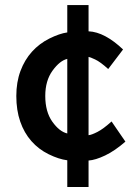

<svg xmlns="http://www.w3.org/2000/svg" viewBox="-20 -689 537 758"><path d="M245.6 -456.5Q216.3 -449.7 187.5 -410.2Q158.7 -370.6 158.7 -310.1Q158.7 -248 186.5 -208.7Q214.4 -169.4 245.6 -162.1ZM475.1 -129.9Q433.1 -93.3 395 -75.2Q356.9 -57.1 329.6 -55.2V49.3H245.6V-56.2Q211.9 -60.5 172.1 -80.1Q132.3 -99.6 103.8 -132.1Q75.2 -164.6 59.8 -209.2Q44.4 -253.9 44.4 -310.1Q44.4 -364.7 60.8 -408.7Q77.1 -452.6 106.2 -484.9Q135.3 -517.1 175 -536.9Q214.8 -556.6 245.6 -561V-668.9H329.6V-565.4Q361.8 -564 396.2 -545.7Q430.7 -527.3 465.8 -493.7L407.2 -416.5Q376 -444.8 355.5 -454.3Q335 -463.9 329.6 -464.4V-155.3Q341.3 -156.2 364.7 -168.2Q388.2 -180.2 420.4 -209.5Z"/></svg>

Font: Pyidaungsu Book
Style: Bold
Weight: 700
Designer: Sun Tun
Foundry: MCF
Version: Version 1.008;February 27, 2020;FontCreator 11.0.0.2408 32-b